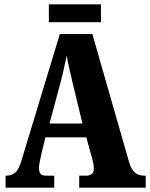

<svg xmlns="http://www.w3.org/2000/svg" viewBox="-20 -872 697 892"><path d="M6 0V-56H11Q33 -56 50 -69.5Q67 -83 80 -127L258 -714H409L580 -118Q590 -84 607.5 -70Q625 -56 648 -56H657V0H348V-56H382Q395 -56 405.5 -63Q416 -70 416 -89Q416 -102 412.5 -117Q409 -132 407 -140L381 -234H191L172 -156Q170 -144 165.5 -124.5Q161 -105 161 -91Q161 -75 167.5 -65.5Q174 -56 192 -56H232V0ZM210 -298H363L317 -489Q310 -520 302.5 -551Q295 -582 290 -614Q283 -583 276.5 -552Q270 -521 262 -492ZM207 -769V-852H449V-769Z"/></svg>

Font: Noto Serif Tamil ExtraCondensed Black
Style: Italic
Weight: 900
Width: 2
Italic angle: -12°
Designer: Indian Type Foundry, Tom Grace, and the Monotype Design Team
Foundry: Monotype Imaging Inc.
Version: Version 2.003; ttfautohint (v1.8.4.7-5d5b)